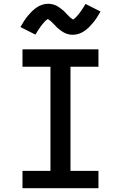

<svg xmlns="http://www.w3.org/2000/svg" viewBox="-20 -996 640 1016"><path d="M99 0V-92H247V-643H99V-735H501V-643H353V-92H501V0ZM366 -812Q360 -812 355 -812.5Q350 -813 345.5 -814Q341 -815 336 -816.5Q331 -818 326 -820Q321 -822 317 -824.5Q313 -827 309 -829.5Q305 -832 300.5 -835.5Q296 -839 292 -842Q288 -845 284 -848.5Q280 -852 277 -855.5Q274 -859 271 -862Q268 -865 263.5 -869.5Q259 -874 255 -878Q251 -882 248 -885Q245 -888 239.5 -891Q234 -894 234 -896L231 -894Q228 -892 225 -889.5Q222 -887 219.5 -884.5Q217 -882 215.5 -880.5Q214 -879 212.5 -877Q211 -875 209 -873Q207 -871 205.5 -869Q204 -867 202 -864.5Q200 -862 198 -859.5Q196 -857 194 -854Q192 -851 190 -848Q188 -845 186 -842Q184 -839 181.5 -835.5Q179 -832 177 -828.5Q175 -825 172.5 -821Q170 -817 167 -813L88 -853Q98 -871 108 -886Q118 -901 128 -913Q138 -925 148.5 -935.5Q159 -946 172.5 -955.5Q186 -965 202 -970.5Q218 -976 234 -976Q240 -976 245 -975.5Q250 -975 254.5 -974Q259 -973 264 -971.5Q269 -970 274 -968Q279 -966 283 -963.5Q287 -961 291 -958.5Q295 -956 299.5 -952.5Q304 -949 308 -946Q312 -943 316 -939.5Q320 -936 323 -932.5Q326 -929 329 -926Q332 -923 336.5 -918.5Q341 -914 345 -910Q349 -906 352 -903Q355 -900 360.5 -897Q366 -894 366 -892L369 -894Q372 -896 375 -898.5Q378 -901 380.5 -903.5Q383 -906 384.5 -907.5Q386 -909 387.5 -911Q389 -913 391 -915Q393 -917 394.5 -919Q396 -921 398 -923.5Q400 -926 402 -928.5Q404 -931 406 -934Q408 -937 410 -940Q412 -943 414 -946Q416 -949 418.5 -952.5Q421 -956 423 -959.5Q425 -963 427.5 -967Q430 -971 433 -975L512 -935Q502 -917 492 -902Q482 -887 472 -875Q462 -863 451.5 -852.5Q441 -842 427.5 -832.5Q414 -823 398 -817.5Q382 -812 366 -812Z"/></svg>

Font: Iosevka Semibold Extended
Style: Regular
Weight: 600
Width: 7
Monospace: yes
Designer: Belleve Invis
Foundry: Belleve Invis
Version: Version 32.5.0; ttfautohint (v1.8.4)